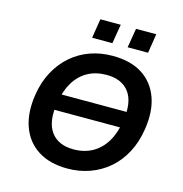

<svg xmlns="http://www.w3.org/2000/svg" viewBox="-129 -1026 1101 1154"><g transform="rotate(15 421.5 -449.0)"><path d="M174 -311 189 -411H720L704 -311ZM393 10Q283 10 209.5 -37Q136 -84 105.5 -169.5Q75 -255 93 -369Q106 -452 141 -516Q176 -580 227.5 -624.5Q279 -669 343.5 -692Q408 -715 483 -715Q595 -715 667.5 -668.5Q740 -622 770.5 -537.5Q801 -453 783 -339Q770 -255 735 -190Q700 -125 648.5 -81Q597 -37 532 -13.5Q467 10 393 10ZM399 -111Q465 -111 515.5 -139Q566 -167 599 -221Q632 -275 644 -354Q663 -472 618 -533.5Q573 -595 476 -595Q411 -595 360.5 -567.5Q310 -540 277.5 -486.5Q245 -433 232 -354Q213 -235 258 -173Q303 -111 399 -111ZM555 -788 575 -908H701L682 -788ZM334 -788 353 -908H480L460 -788Z"/></g></svg>

Font: Nunito Sans 6pt
Style: Bold Italic
Weight: 700
Italic angle: -9°
Version: Version 3.101;gftools[0.9.27]